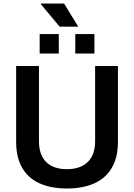

<svg xmlns="http://www.w3.org/2000/svg" viewBox="-20 -1062 764 1094"><path d="M361 12Q271 12 206 -17Q141 -46 106.5 -105.5Q72 -165 72 -254V-686H202V-258Q202 -179 243.5 -138.5Q285 -98 361 -98Q437 -98 479.5 -138.5Q522 -179 522 -258V-686H652V-254Q652 -165 617 -105.5Q582 -46 517 -17Q452 12 361 12ZM206 -757V-868H315V-757ZM409 -757V-868H518V-757ZM426 -910H320L212 -1039L213 -1042H345Z"/></svg>

Font: Archivo SemiBold
Style: Regular
Weight: 600
Designer: Hector Gatti
Foundry: Omnibus-Type
Version: Version 2.001